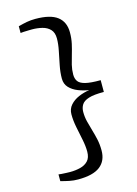

<svg xmlns="http://www.w3.org/2000/svg" viewBox="-138 -877 775 1086"><g transform="rotate(-15 250.0 -334.0)"><path d="M181 136Q155 136 131.2 131.2Q107.5 126.5 80 119V79.5Q83.5 80.5 98 81.5Q112.5 82.5 127.8 83Q143 83.5 147.5 83.5Q179 83.5 207.2 76.5Q235.5 69.5 253 50.8Q270.5 32 270.5 -3Q270.5 -35.5 262.5 -74.2Q254.5 -113 246.5 -153Q238.5 -193 238.5 -229Q238.5 -261 258.2 -283.2Q278 -305.5 308.5 -318.5Q339 -331.5 371.5 -336Q339 -341 308.5 -353Q278 -365 258.2 -386Q238.5 -407 238.5 -439Q238.5 -475 246.5 -515.2Q254.5 -555.5 262.5 -594.5Q270.5 -633.5 270.5 -666Q270.5 -700 252.8 -718.8Q235 -737.5 206.8 -744.5Q178.5 -751.5 147.5 -751.5Q144 -751.5 128.8 -751.2Q113.5 -751 98.5 -750.2Q83.5 -749.5 80 -748.5V-788Q108 -795.5 131.2 -799.8Q154.5 -804 180.5 -804Q268.5 -804 309.5 -772.5Q350.5 -741 350.5 -680Q350.5 -645 343.8 -614.5Q337 -584 328.5 -555.8Q320 -527.5 313.2 -500Q306.5 -472.5 306.5 -444Q306.5 -420 317.8 -404.2Q329 -388.5 359.5 -380.8Q390 -373 448.5 -373.5V-304.5Q390 -305 359.5 -295.2Q329 -285.5 317.8 -267.2Q306.5 -249 306.5 -225Q306.5 -196.5 313.2 -169Q320 -141.5 328.5 -113.2Q337 -85 343.8 -54.2Q350.5 -23.5 350.5 12Q350.5 72 309.5 104Q268.5 136 181 136Z"/></g></svg>

Font: Merriweather 20pt Light
Style: Regular
Weight: 300
Version: Version 2.100